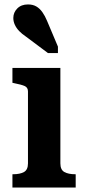

<svg xmlns="http://www.w3.org/2000/svg" viewBox="-20 -845 387 865"><path d="M252 -539V-109Q252 -80 270 -70Q288 -60 319 -60H321V0H36V-60H39Q70 -60 88 -70Q106 -80 106 -109V-433Q106 -451 91 -457.5Q76 -464 45 -470L36 -472V-539ZM192 -751 241 -635V-606H196L97 -680Q79 -692 66.5 -705Q54 -718 47 -733Q40 -748 40 -764Q40 -789 58 -807Q76 -825 106 -825Q128 -825 143.5 -816Q159 -807 171 -790Q183 -773 192 -751Z"/></svg>

Font: Roboto Serif SemiBold
Style: Regular
Weight: 600
Designer: Greg Gazdowicz
Foundry: Commercial Type
Version: Version 1.008